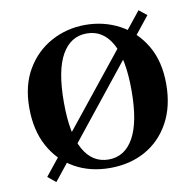

<svg xmlns="http://www.w3.org/2000/svg" viewBox="-71 -645 765 751"><g transform="rotate(-10 311.5 -269.0)"><path d="M557.7 -547.4 93.5 34 61.9 7.9 526.7 -572.2ZM311 16.2Q231.7 16.2 170.5 -18.3Q109.3 -52.8 74.5 -117Q39.6 -181.2 39.6 -269.8Q39.6 -359.1 76.8 -422Q114 -484.9 175.9 -518.4Q237.8 -551.9 311 -551.9Q385.1 -551.9 447.1 -518.8Q509 -485.6 546.2 -422.7Q583.4 -359.8 583.4 -269.8Q583.4 -180.5 548 -116.3Q512.6 -52 451.4 -17.9Q390.2 16.2 311 16.2ZM311 -17.5Q375.2 -17.5 410.3 -80.1Q445.4 -142.6 445.4 -268.1Q445.4 -394.7 410.3 -456.4Q375.2 -518 311 -518Q246.8 -518 211.7 -456.1Q176.6 -394.2 176.6 -268.1Q176.6 -141.4 211.7 -79.4Q246.8 -17.5 311 -17.5Z"/></g></svg>

Font: Noto Serif SC ExtraLight
Style: Regular
Weight: 200
Designer: Ryoko NISHIZUKA 西塚涼子 (kana & ideographs); Frank Grießhammer (Latin, Greek & Cyrillic); Wenlong ZHANG 张文龙 (bopomofo); San
Foundry: Adobe
Version: Version 2.002-H1;hotconv 1.1.0;makeotfexe 2.6.0